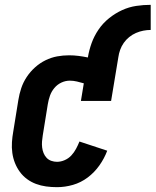

<svg xmlns="http://www.w3.org/2000/svg" viewBox="-20 -767 644 795"><path d="M216 8Q193 8 171 5Q149 2 129 -5.5Q109 -13 92 -25.5Q75 -38 62.5 -55Q50 -72 42 -92Q34 -112 31 -134Q28 -156 29.5 -178.5Q31 -201 35 -223L56 -353Q60 -378 68 -402Q76 -426 90.5 -448Q105 -470 125 -488Q145 -506 168.5 -517.5Q192 -529 216.5 -533.5Q241 -538 266 -538Q286 -538 305.5 -535.5Q325 -533 344 -529V-530Q349 -560 359.5 -589Q370 -618 388 -644.5Q406 -671 431.5 -691.5Q457 -712 485.5 -725Q514 -738 544 -742.5Q574 -747 604 -747V-643Q589 -643 573.5 -640Q558 -637 543 -630.5Q528 -624 515 -613.5Q502 -603 492.5 -589.5Q483 -576 477.5 -560.5Q472 -545 470 -530L440 -349H315L327 -422Q313 -426 298.5 -429.5Q284 -433 269 -433Q251 -433 234 -425Q217 -417 205 -402.5Q193 -388 187 -371Q181 -354 178 -336L157 -206Q155 -194 154 -181.5Q153 -169 154.5 -156.5Q156 -144 160.5 -133Q165 -122 173 -113.5Q181 -105 192.5 -101Q204 -97 216 -97Q232 -97 248 -104Q264 -111 275.5 -123.5Q287 -136 295 -151Q303 -166 309 -181L424 -143Q412 -111 391.5 -82Q371 -53 343 -32Q315 -11 282 -1.5Q249 8 216 8Z"/></svg>

Font: Iosevka Slab Extrabold
Style: Italic
Weight: 800
Italic angle: -9°
Monospace: yes
Designer: Belleve Invis
Foundry: Belleve Invis
Version: Version 11.1.0; ttfautohint (v1.8.3)